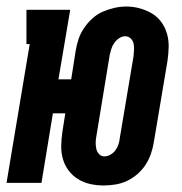

<svg xmlns="http://www.w3.org/2000/svg" viewBox="-38 -560 558 588"><path d="M280 8Q258 8 238 3.5Q218 -1 201 -11.5Q184 -22 172 -38Q160 -54 154.5 -73.5Q149 -93 149.5 -114Q150 -135 153 -156L162 -213H124L89 0H-18L53 -425H43V-530H177L141 -317H180L194 -406Q197 -424 203 -441.5Q209 -459 220 -475Q231 -491 245.5 -504Q260 -517 277.5 -524.5Q295 -532 313 -536Q331 -540 349 -540Q370 -540 390 -534.5Q410 -529 427 -519Q444 -509 456 -492.5Q468 -476 473.5 -456.5Q479 -437 478.5 -416Q478 -395 475 -374L433 -124Q430 -106 424 -88.5Q418 -71 407.5 -55Q397 -39 382.5 -26.5Q368 -14 351 -6Q334 2 315.5 5Q297 8 280 8ZM282 -81Q291 -81 300.5 -86.5Q310 -92 316 -100.5Q322 -109 325 -118.5Q328 -128 329 -138L371 -388Q372 -398 372.5 -408Q373 -418 371 -427Q369 -436 362 -442.5Q355 -449 345 -449Q336 -449 327 -443Q318 -437 312 -428.5Q306 -420 303 -410.5Q300 -401 298 -392L257 -142Q255 -132 255 -122.5Q255 -113 257 -104Q259 -95 265.5 -88Q272 -81 282 -81Z"/></svg>

Font: Iosevka Slab Extrabold
Style: Italic
Weight: 800
Italic angle: -9°
Monospace: yes
Designer: Belleve Invis
Foundry: Belleve Invis
Version: Version 11.1.0; ttfautohint (v1.8.3)